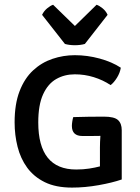

<svg xmlns="http://www.w3.org/2000/svg" viewBox="-20 -796 602 828"><path d="M296 -291Q329 -292 361.5 -292.5Q394 -293 428 -293Q473 -293 489 -278.2Q505 -263.5 505 -234.5V-22Q464.5 -8 405.5 2.5Q346.5 13 290.5 13Q221 13 173.5 -10.2Q126 -33.5 97.2 -73Q68.5 -112.5 55.8 -163Q43 -213.5 43 -268.5Q43 -347.5 64.5 -403Q86 -458.5 122.8 -492.5Q159.5 -526.5 206.2 -542.2Q253 -558 302.5 -558Q356.5 -558 409.8 -543.5Q463 -529 501 -504Q497.5 -482 484.5 -461Q471.5 -440 457 -429Q424 -451 384.5 -463.2Q345 -475.5 302.5 -475.5Q258 -475.5 222.2 -455Q186.5 -434.5 165.8 -389Q145 -343.5 145 -268Q145 -65 308.5 -65Q338.5 -65 364.5 -69Q390.5 -73 411 -78.5V-160.5Q411 -171.5 411.5 -184.2Q412 -197 413 -210Q392.5 -209.5 372.8 -209.5Q353 -209.5 335.5 -209.5Q290 -209.5 290 -253Q290 -261 291.8 -272.5Q293.5 -284 296 -291ZM260 -606.5 161.5 -732Q169 -748 183 -759.8Q197 -771.5 209 -775.5L303 -684L396.5 -775.5Q408.5 -771.5 422.8 -759.8Q437 -748 444 -732L346 -606.5Q327 -601 303 -601Q279 -601 260 -606.5Z"/></svg>

Font: Signika Negative SC
Style: Regular
Weight: 400
Designer: Anna Giedryś
Foundry: Anna Giedryś
Version: Version 2.000; ttfautohint (v1.8.3) -l 8 -r 50 -G 200 -x 9 -